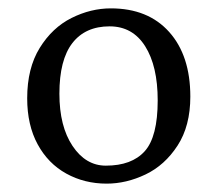

<svg xmlns="http://www.w3.org/2000/svg" viewBox="-20 -798 517 459"><path d="M435 -567Q435 -497 404.5 -450Q374 -403 328 -381Q282 -359 235 -359Q182 -359 138.5 -383Q95 -407 70 -453Q45 -499 45 -563Q45 -635 75 -683.5Q105 -732 151 -755Q197 -778 245 -778Q334 -778 384.5 -721.5Q435 -665 435 -567ZM122 -574Q122 -496 153.5 -449Q185 -402 233 -402Q295 -402 326 -436.5Q357 -471 357 -558Q357 -640 327 -687.5Q297 -735 242 -735Q184 -735 153 -695Q122 -655 122 -574Z"/></svg>

Font: Martel Light
Style: Regular
Weight: 300
Designer: Dan Reynolds
Foundry: Dan Reynolds
Version: Version 1.001; ttfautohint (v1.1) -l 5 -r 5 -G 72 -x 0 -D la